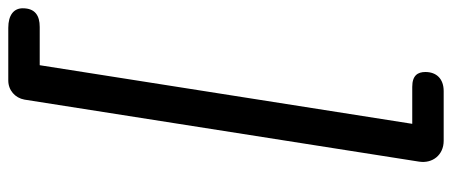

<svg xmlns="http://www.w3.org/2000/svg" viewBox="-326 -558 1065 452"><g transform="rotate(-90 206.0 -332.5)"><path d="M100 180H217C246 180 262 163 262 137C262 119 254 106 227 106H140L278 -771H368C395 -771 412 -782 412 -811C412 -832 396 -845 366 -845H242C219 -845 201 -829 197 -807L51 122C46 154 67 180 100 180Z"/></g></svg>

Font: SN Pro Medium
Style: Italic
Weight: 400
Italic angle: -9°
Designer: Tobias Whetton
Foundry: Supernotes
Version: Version 1.001;Glyphs 3.2 (3249)